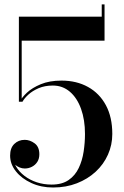

<svg xmlns="http://www.w3.org/2000/svg" viewBox="-20 -824 550 854"><path d="M216 10Q163 10 119.8 -9.8Q76.5 -29.5 50.8 -61.8Q25 -94 25 -132Q25 -166 43.8 -184Q62.5 -202 90 -202Q113 -202 134 -186.5Q155 -171 155 -138Q155 -118 146 -104Q137 -90 122 -82.2Q107 -74.5 90 -74.5Q78.5 -74.5 67 -79.2Q55.5 -84 46.5 -92Q37.5 -100 31.8 -110.5Q26 -121 26 -132H38Q38 -106.5 51.5 -83.2Q65 -60 88.8 -41.8Q112.5 -23.5 143.5 -13.2Q174.5 -3 209.5 -3Q256 -3 285.2 -23.2Q314.5 -43.5 330.2 -76.8Q346 -110 352 -149.8Q358 -189.5 358 -228Q358 -291 340.5 -339.8Q323 -388.5 290.8 -416Q258.5 -443.5 215 -443.5Q179.5 -443.5 152 -431.8Q124.5 -420 106.2 -403.2Q88 -386.5 80 -371.5H68.5Q76.5 -390 99.8 -411.8Q123 -433.5 161.5 -449.5Q200 -465.5 253.5 -465.5Q320.5 -465.5 371.5 -437.2Q422.5 -409 451 -356Q479.5 -303 479.5 -228Q479.5 -179.5 460.2 -136.2Q441 -93 405.5 -60.2Q370 -27.5 322 -8.8Q274 10 216 10ZM64 -371.5V-750H432.5V-804.5H445V-643H76.5V-371.5Z"/></svg>

Font: Bodoni Moda 18pt Medium
Style: Regular
Weight: 500
Designer: Owen Earl
Foundry: indestructible type
Version: Version 2.004